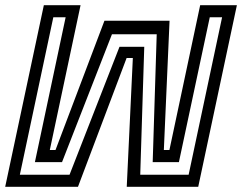

<svg xmlns="http://www.w3.org/2000/svg" viewBox="-32 -720 933 740"><path d="M137 -700H278.5L160 -142H182L370.5 -640H621.5L599.5 -142H621L739.5 -700H881L732 0H456.5L480 -496.5H456L268.5 0H-12ZM173.5 -653.5 44.5 -46.5H236L428.5 -539.5H524L508.5 -46.5H695L824 -653.5H776.5L657.5 -95H556.5L572 -588H399.5L207 -95H102.5L221 -653.5Z"/></svg>

Font: Tourney Thin Medium
Style: Italic
Weight: 500
Italic angle: -12°
Version: Version 1.015